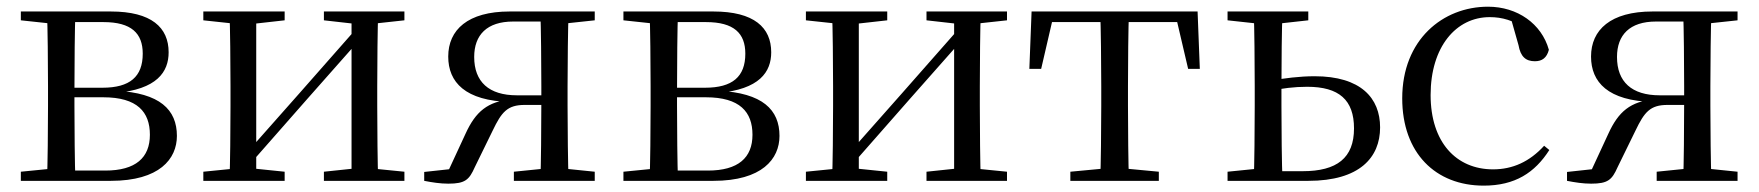

<svg xmlns="http://www.w3.org/2000/svg" viewBox="-20 -551 5358 585"><path d="M43.5 0H317.6C466 0 519 -66.8 519 -136.9C519 -216.8 467.3 -267.9 333.1 -274.5L330.5 -267.5C458.8 -278.5 493.8 -332.1 493.8 -391.7C493.8 -467 441.8 -516 317.6 -516H43.5V-489.1L152.7 -477.4L166.2 -483.7H295C380.4 -483.7 414.9 -449.5 414.9 -387.5C414.9 -317.3 375.8 -283.7 292 -283.7H166.2V-254.6H294.6C398.5 -254.6 436.7 -209.7 436.7 -140.4C436.7 -70.7 393.7 -31.3 300.6 -31.3H166.2L152.7 -38.6L43.5 -27.8ZM123.1 0H209.8C207.8 -48.6 206.8 -160.1 206.8 -228.5V-272C206.8 -355.1 207.8 -467.4 209.8 -516H123.1C125.3 -467.4 126.3 -355.1 126.3 -288.3V-228.5C126.3 -160.1 125.3 -48.6 123.1 0Z M599.5 0H847.3V-27.8L742.3 -38.6H707.7L599.5 -27.8ZM966.9 0H1212.2V-27.8L1104 -38.6H1069.6L966.9 -27.8ZM679.1 0H760.7V-516H679.1C681.3 -467.4 682.3 -355.1 682.3 -288.3V-228.5C682.3 -160.1 681.3 -48.6 679.1 0ZM738.1 -46.9 916.1 -249.4 1094.4 -451H1105.7L1072 -470.9L891.2 -265.6L714.3 -65.8H702.9ZM1051.1 0H1132.4C1130.4 -48.6 1129.4 -160.1 1129.4 -228.5V-288.3C1129.4 -355.1 1130.4 -467.4 1132.4 -516H1051.1ZM599.5 -489.1 708.7 -477.4H743.1L847.3 -489.1V-516H599.5ZM966.9 -489.1 1070.4 -477.4H1104.8L1212.2 -489.1V-516H966.9Z M1532.8 -516C1405.4 -516 1345.7 -460.1 1345.7 -378.7C1345.7 -300.7 1397.1 -243.7 1535.2 -240.2L1539.8 -248.8C1465.8 -242 1429.2 -211.1 1398.4 -143.5L1339 -15.3L1385.2 -39.3L1272.5 -27.1V0C1296.9 4.8 1321.3 8.6 1346.1 8.6C1397.2 8.6 1409.5 -3.1 1426.5 -41.4L1481 -152.8C1508.1 -209.4 1525.6 -231.3 1578.8 -231.3H1668.6V-260.6H1555C1469.5 -260.6 1424.8 -301.8 1424.8 -377.4C1424.8 -444.6 1463.6 -485.4 1543.7 -485.4H1668.6L1682.9 -477.4L1792.1 -489.1V-516ZM1626.4 0H1712.5C1710.5 -48.6 1709.3 -160.1 1709.3 -228.5V-288.3C1709.3 -355.1 1710.5 -467.4 1712.5 -516H1626.4C1628.4 -467.4 1629.4 -355.1 1629.4 -288.3V-240.4C1629.4 -160.1 1628.4 -48.6 1626.4 0ZM1545.7 0H1792.1V-27.8L1686.5 -38.6H1652.5L1545.7 -27.8Z M1879.5 0H2153.6C2302 0 2355 -66.8 2355 -136.9C2355 -216.8 2303.3 -267.9 2169.1 -274.5L2166.5 -267.5C2294.8 -278.5 2329.8 -332.1 2329.8 -391.7C2329.8 -467 2277.8 -516 2153.6 -516H1879.5V-489.1L1988.7 -477.4L2002.2 -483.7H2131C2216.4 -483.7 2250.9 -449.5 2250.9 -387.5C2250.9 -317.3 2211.8 -283.7 2128 -283.7H2002.2V-254.6H2130.6C2234.5 -254.6 2272.7 -209.7 2272.7 -140.4C2272.7 -70.7 2229.7 -31.3 2136.6 -31.3H2002.2L1988.7 -38.6L1879.5 -27.8ZM1959.1 0H2045.8C2043.8 -48.6 2042.8 -160.1 2042.8 -228.5V-272C2042.8 -355.1 2043.8 -467.4 2045.8 -516H1959.1C1961.3 -467.4 1962.3 -355.1 1962.3 -288.3V-228.5C1962.3 -160.1 1961.3 -48.6 1959.1 0Z M2435.5 0H2683.3V-27.8L2578.3 -38.6H2543.7L2435.5 -27.8ZM2802.9 0H3048.2V-27.8L2940 -38.6H2905.6L2802.9 -27.8ZM2515.1 0H2596.7V-516H2515.1C2517.3 -467.4 2518.3 -355.1 2518.3 -288.3V-228.5C2518.3 -160.1 2517.3 -48.6 2515.1 0ZM2574.1 -46.9 2752.1 -249.4 2930.4 -451H2941.7L2908 -470.9L2727.2 -265.6L2550.3 -65.8H2538.9ZM2887.1 0H2968.4C2966.4 -48.6 2965.4 -160.1 2965.4 -228.5V-288.3C2965.4 -355.1 2966.4 -467.4 2968.4 -516H2887.1ZM2435.5 -489.1 2544.7 -477.4H2579.1L2683.3 -489.1V-516H2435.5ZM2802.9 -489.1 2906.4 -477.4H2940.8L3048.2 -489.1V-516H2802.9Z M3116.3 -341.2H3152.3L3192.2 -513.4L3149.7 -483.7H3602.2L3559.8 -513.4L3600.1 -341.2H3635.7L3628.9 -516H3123.1ZM3241.2 0H3510.8V-27.8L3396.3 -38.6H3355.9L3241.2 -27.8ZM3332.2 0H3419.8C3417.8 -48.6 3416.8 -160.1 3416.8 -228.5V-288.3C3416.8 -355.1 3417.8 -467.4 3419.8 -516H3332.2C3334.2 -467.4 3335.4 -355.1 3335.4 -288.3V-228.5C3335.4 -160.1 3334.2 -48.6 3332.2 0Z M3843.7 0H3966.3C4122.9 0 4185 -71.4 4185 -162.8C4185 -252.1 4126.4 -318.7 3985.4 -318.7C3939.9 -318.7 3893.4 -312.7 3847.9 -304.8V-273.8C3886.6 -281.8 3923 -286.6 3962.8 -286.6C4059.9 -286.6 4105.5 -246.5 4105.5 -159.7C4105.5 -69.8 4053.6 -29.4 3949 -29.4H3843.7ZM3800 0H3887.7C3885.4 -48.6 3884.4 -160.1 3884.4 -228.5V-287.5C3884.4 -355.1 3885.4 -467.4 3887.7 -516H3800C3802 -467.4 3803 -355.1 3803 -288.3V-228.5C3803 -160.1 3802 -48.6 3800 0ZM3720.2 -489.1 3827.6 -477.4H3860.6L3966.2 -489.1V-516H3720.2ZM3720.2 0H3846.3V-38.6H3827.6L3720.2 -27.8Z M4500.6 14.6C4596.2 14.6 4656.3 -24.8 4700.6 -93.9L4684.8 -106.9C4640.5 -58.3 4588.8 -35 4529.2 -35C4416.8 -35 4338.9 -117.7 4338.9 -261.5C4338.9 -408.4 4416.5 -498.8 4519 -498.8C4556.9 -498.8 4590.9 -489 4631.8 -461.9L4581.7 -501.6L4606.7 -413.5C4612.9 -378.2 4628.9 -364.4 4656.7 -364.4C4678.9 -364.4 4693 -375.1 4699.2 -399.3C4677 -478.8 4603.2 -530.6 4513.8 -530.6C4376.2 -530.6 4252.4 -430 4252.4 -251.4C4252.4 -84.4 4354.2 14.6 4500.6 14.6Z M5014.8 -516C4887.4 -516 4827.7 -460.1 4827.7 -378.7C4827.7 -300.7 4879.1 -243.7 5017.2 -240.2L5021.8 -248.8C4947.8 -242 4911.2 -211.1 4880.4 -143.5L4821 -15.3L4867.2 -39.3L4754.5 -27.1V0C4778.9 4.8 4803.3 8.6 4828.1 8.6C4879.2 8.6 4891.5 -3.1 4908.5 -41.4L4963 -152.8C4990.1 -209.4 5007.6 -231.3 5060.8 -231.3H5150.6V-260.6H5037C4951.5 -260.6 4906.8 -301.8 4906.8 -377.4C4906.8 -444.6 4945.6 -485.4 5025.7 -485.4H5150.6L5164.9 -477.4L5274.1 -489.1V-516ZM5108.4 0H5194.5C5192.5 -48.6 5191.3 -160.1 5191.3 -228.5V-288.3C5191.3 -355.1 5192.5 -467.4 5194.5 -516H5108.4C5110.4 -467.4 5111.4 -355.1 5111.4 -288.3V-240.4C5111.4 -160.1 5110.4 -48.6 5108.4 0ZM5027.7 0H5274.1V-27.8L5168.5 -38.6H5134.5L5027.7 -27.8Z"/></svg>

Font: Source Han Serif TW VF
Style: Regular
Weight: 250
Designer: Ryoko NISHIZUKA 西塚涼子 (kana & ideographs); Frank Grießhammer (Latin, Greek & Cyrillic); Wenlong ZHANG 张文龙 (bopomofo); San
Foundry: Adobe
Version: Version 2.002;hotconv 1.1.0;makeotfexe 2.6.0